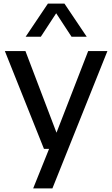

<svg xmlns="http://www.w3.org/2000/svg" viewBox="-20 -828 624 1068"><path d="M164.5 220 253 0 291 -81.5 470.5 -544H577.5L271.5 220ZM224.5 0 7 -544H121.5L328.5 0ZM122.5 -623.5 246.5 -808H338.5L462.5 -623.5H378L281.5 -771H303.5L207 -623.5Z"/></svg>

Font: Encode Sans SemiExpanded Medium
Style: Regular
Weight: 500
Width: 6
Designer: Multiple Designers
Foundry: Impallari Type
Version: Version 3.002